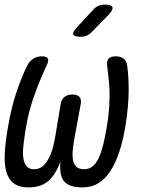

<svg xmlns="http://www.w3.org/2000/svg" viewBox="-25 -805 645 835"><path d="M478 -560Q500 -560 512.5 -550Q525 -540 528 -520Q535 -472 534.5 -406Q534 -340 520 -254Q510 -194 494 -145.5Q478 -97 456 -62.5Q434 -28 404 -9Q374 10 333 10Q278 10 255 -15Q232 -40 238 -103Q216 -43 183.5 -16.5Q151 10 99 10Q58 10 34.5 -8Q11 -26 2 -59.5Q-7 -93 -4 -142Q-1 -191 10 -254Q25 -341 47.5 -407Q70 -473 94 -521Q104 -540 120 -550Q136 -560 157 -560Q178 -560 183 -550.5Q188 -541 178 -521Q160 -482 146 -447.5Q132 -413 121 -381Q110 -349 102 -317.5Q94 -286 88 -251Q81 -208 77 -174.5Q73 -141 76.5 -117.5Q80 -94 91 -81.5Q102 -69 123 -69Q147 -69 163 -84Q179 -99 190.5 -123.5Q202 -148 209 -179.5Q216 -211 221 -246L239 -352Q242 -373 255.5 -383.5Q269 -394 290 -394Q311 -394 320.5 -383.5Q330 -373 326 -352L306 -243Q298 -203 293.5 -170.5Q289 -138 291.5 -116Q294 -94 305.5 -81.5Q317 -69 341 -69Q362 -69 377.5 -81.5Q393 -94 404 -117.5Q415 -141 423.5 -174.5Q432 -208 439 -251Q445 -286 448 -317Q451 -348 451.5 -380Q452 -412 449 -446Q446 -480 441 -519Q438 -540 447.5 -550Q457 -560 478 -560ZM375 -667Q364 -655 352 -650Q340 -645 326 -645Q297 -645 293.5 -655.5Q290 -666 312 -689L379 -761Q389 -773 401.5 -779Q414 -785 429 -785Q460 -785 464 -773.5Q468 -762 445 -738Z"/></svg>

Font: Maple Mono NL Light
Style: Italic
Weight: 300
Italic angle: -10°
Monospace: yes
Designer: subframe7536
Version: Version 7.000